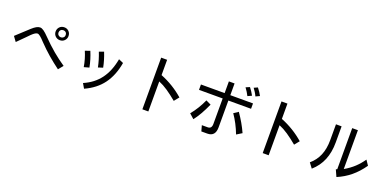

<svg xmlns="http://www.w3.org/2000/svg" viewBox="-8 -1710 5537 2759"><g transform="rotate(20 2760.0 -331.0)"><path d="M692 -431Q650 -431 621.5 -459.5Q593 -488 593 -529Q593 -571 621 -599.5Q649 -628 692 -628Q734 -628 762 -599.5Q790 -571 790 -529Q790 -488 762 -459.5Q734 -431 692 -431ZM692 -584Q668 -584 652.5 -568.5Q637 -553 637 -529Q637 -506 653 -490.5Q669 -475 692 -475Q715 -475 731 -490.5Q747 -506 747 -529Q747 -553 731.5 -568.5Q716 -584 692 -584ZM810 -29Q717 -98 636 -168Q555 -238 473 -323Q432 -368 404.5 -390Q377 -412 361 -412Q345 -412 324 -399.5Q303 -387 273 -358L222 -306Q106 -190 106 -190L52 -264Q164 -370 244 -441Q283 -476 311.5 -491.5Q340 -507 366 -507Q391 -507 423 -484.5Q455 -462 500 -415Q597 -316 686 -241.5Q775 -167 870 -103Z M1341 -250Q1320 -357 1276 -468L1347 -494Q1393 -378 1413 -273ZM1216 33Q1371 -34 1461.5 -156Q1552 -278 1586 -465L1658 -434Q1624 -236 1526.5 -104Q1429 28 1258 105ZM1148 -185Q1129 -303 1082 -412L1157 -438Q1205 -324 1227 -207Z M2529 -172Q2446 -241 2375.5 -288.5Q2305 -336 2238 -363V96H2147V-694H2238V-460Q2434 -382 2589 -246Z M3610 -633Q3598 -660 3579.5 -690Q3561 -720 3544 -742L3600 -767Q3620 -743 3639.5 -713Q3659 -683 3670 -661ZM3500 -598Q3490 -620 3470 -652Q3450 -684 3432 -708L3491 -733Q3533 -679 3561 -626ZM3265 -34Q3265 105 3143 105H3052L3028 18H3118Q3178 18 3178 -55V-445H2816V-527H3178V-706H3265V-527H3612V-445H3265ZM3536 -24Q3478 -176 3393 -298L3462 -344Q3557 -208 3617 -74ZM3045 -302Q2966 -125 2884 -21L2812 -85Q2905 -198 2968 -339Z M4369 -172Q4286 -241 4215.5 -288.5Q4145 -336 4078 -363V96H3987V-694H4078V-460Q4274 -382 4429 -246Z M5471 -250Q5393 -139 5302.5 -64.5Q5212 10 5100 57L5077 6Q5070 -11 5054 -45L5073 -52V-681H5160V-87Q5246 -137 5307.5 -194.5Q5369 -252 5420 -326ZM4669 -11Q4753 -82 4794 -180.5Q4835 -279 4835 -411V-653H4921V-407Q4921 -256 4873 -139Q4825 -22 4726 65Z"/></g></svg>

Font: LINE Seed Sans KR Regular
Style: Regular
Weight: 400
Designer: LINE VX Design & Sandoll Inc & Dalton Maag Ltd
Foundry: Sandoll Inc.
Version: Version 1.000